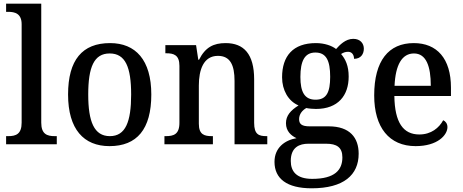

<svg xmlns="http://www.w3.org/2000/svg" viewBox="-20 -780 2502 1038"><path d="M13 0H287V-44H276C234 -44 203 -55 203 -117V-760H13V-716H25C60 -716 97 -707 97 -649V-117C97 -55 66 -44 25 -44H13Z M572 10C720 10 798 -81 798 -269C798 -456 713 -547 575 -547C425 -547 348 -456 348 -269C348 -81 433 10 572 10ZM574 -44C489 -44 457 -122 457 -269C457 -417 488 -491 573 -491C658 -491 689 -417 689 -269C689 -122 659 -44 574 -44Z M869 0H1131V-44H1126C1085 -44 1055 -52 1055 -111V-318C1055 -402 1080 -478 1158 -478C1225 -478 1248 -428 1248 -342V0H1425V-44H1421C1379 -44 1354 -53 1354 -116V-351C1354 -488 1298 -547 1200 -547C1135 -547 1090 -525 1056 -457H1052L1040 -536H874V-492H879C919 -492 950 -483 950 -424V-116C950 -53 918 -44 876 -44H869Z M1665 238C1838 238 1919 166 1919 51C1919 -35 1872 -97 1757 -97H1654C1612 -97 1597 -109 1597 -136C1597 -164 1616 -185 1636 -196C1648 -193 1673 -191 1688 -191C1808 -191 1865 -264 1865 -366C1865 -424 1848 -460 1824 -488C1835 -495 1846 -500 1862 -500C1883 -500 1894 -483 1894 -462C1931 -462 1947 -488 1947 -517C1947 -545 1928 -570 1890 -570C1847 -570 1816 -536 1797 -515C1774 -533 1734 -547 1688 -547C1564 -547 1505 -477 1505 -362C1505 -292 1539 -233 1594 -210C1551 -183 1526 -155 1526 -114C1526 -70 1555 -46 1583 -33C1519 -22 1464 19 1464 95C1464 186 1531 238 1665 238ZM1686 -241C1627 -241 1604 -282 1604 -364C1604 -450 1627 -496 1685 -496C1744 -496 1765 -452 1765 -365C1765 -281 1745 -241 1686 -241ZM1668 187C1583 187 1552 147 1552 90C1552 15 1600 -3 1647 -3H1743C1800 -3 1831 16 1831 71C1831 138 1791 187 1668 187Z M2227 10C2346 10 2399 -50 2399 -93C2399 -112 2388 -125 2376 -130C2354 -89 2311 -53 2247 -53C2160 -53 2114 -117 2112 -261H2418V-306C2418 -464 2342 -547 2217 -547C2081 -547 2003 -452 2003 -264C2003 -91 2084 10 2227 10ZM2309 -316H2113C2118 -429 2153 -491 2218 -491C2284 -491 2309 -422 2309 -316Z"/></svg>

Font: Noto Serif Myanmar SemiCondensed Medium
Style: Regular
Weight: 500
Width: 4
Designer: Ben Mitchell and the Monotype Design Team
Foundry: Monotype Imaging Inc.
Version: Version 2.106